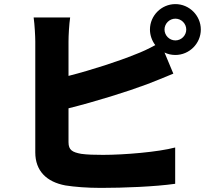

<svg xmlns="http://www.w3.org/2000/svg" viewBox="-20 -861 1040 936"><path d="M782 -717C782 -746 806 -770 835 -770C864 -770 888 -746 888 -717C888 -688 864 -664 835 -664C806 -664 782 -688 782 -717ZM711 -717C711 -689 721 -662 737 -641C702 -622 672 -608 640 -596C559 -563 431 -521 314 -491V-659C314 -688 317 -742 322 -776H144C149 -742 152 -681 152 -659V-118C152 -28 207 26 299 43C343 50 404 55 472 55C583 55 735 49 834 35V-142C752 -120 586 -106 482 -106C440 -106 405 -107 376 -111C333 -119 314 -129 314 -168V-333C446 -366 600 -414 696 -450C731 -463 781 -484 825 -502L782 -605C798 -597 816 -593 835 -593C903 -593 959 -649 959 -717C959 -785 903 -841 835 -841C767 -841 711 -785 711 -717Z"/></svg>

Font: Source Han Sans HK Heavy
Style: Regular
Weight: 900
Designer: Ryoko NISHIZUKA 西塚涼子 (kana, bopomofo & ideographs); Paul D. Hunt (Latin, Greek & Cyrillic); Sandoll Communications 산돌커뮤니
Foundry: Adobe
Version: Version 2.000;hotconv 1.0.107;makeotfexe 2.5.65593